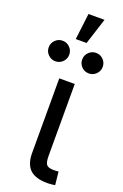

<svg xmlns="http://www.w3.org/2000/svg" viewBox="-208 -945 638 995"><g transform="rotate(20 111.0 -447.0)"><path d="M196.3 2Q129.4 2 98.9 -27.6Q68.4 -57.1 68.4 -118.2V-529.3H153.8V-132.8Q153.8 -98.1 163.6 -85.4Q173.3 -72.8 203.1 -72.8Q211.4 -72.8 218.3 -73.2Q225.1 -73.7 230 -74.7L237.8 -2Q229 -0.5 218 0.7Q207 2 196.3 2ZM203.1 -605.5Q179.7 -605.5 163.1 -622.1Q146.5 -638.7 146.5 -662.1Q146.5 -685.5 163.1 -702.1Q179.7 -718.8 203.1 -718.8Q226.6 -718.8 243.2 -702.1Q259.8 -685.5 259.8 -662.1Q259.8 -638.7 243.2 -622.1Q226.6 -605.5 203.1 -605.5ZM18.6 -605.5Q-4.9 -605.5 -21.5 -622.1Q-38.1 -638.7 -38.1 -662.1Q-38.1 -685.5 -21.5 -702.1Q-4.9 -718.8 18.6 -718.8Q42 -718.8 58.6 -702.1Q75.2 -685.5 75.2 -662.1Q75.2 -638.7 58.6 -622.1Q42 -605.5 18.6 -605.5ZM79.1 -750 96.7 -894.5H185.1L138.7 -750Z"/></g></svg>

Font: Inter 24pt
Style: Regular
Weight: 400
Designer: Rasmus Andersson
Foundry: rsms
Version: Version 4.001;git-66647c0bb